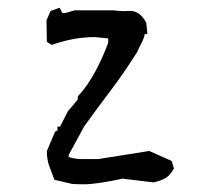

<svg xmlns="http://www.w3.org/2000/svg" viewBox="-20 -478 543 498"><path d="M301.3 -449.2 317.4 -449.7Q342.3 -449.7 358.4 -420.9L359.4 -419.4L362.3 -389.6H355.5Q353 -377 346.9 -366Q340.8 -355 335.9 -343.3Q304.2 -292.5 268.1 -244.6Q231.9 -196.8 198.2 -149.9L158.2 -76.2V-70.8Q174.3 -65.4 191.4 -65.4H234.9L367.2 -86.4L425.3 -60.5L431.2 -41Q424.3 -29.3 418.5 -23.4Q412.1 -17.1 406.7 -14.6Q401.4 -12.2 397 -10.3Q388.7 -7.3 378.4 -4.9L298.3 -14.6Q266.6 -7.8 240.7 -3.9Q214.8 0 197.8 0Q180.7 0 166.5 -1L121.1 -11.7L107.9 -46.9Q101.6 -64 101.6 -85V-86.4L123 -136.7L128.9 -139.6V-149.4H135.7L155.8 -189L181.6 -219.7V-227.5L183.6 -230Q206.5 -254.4 227.1 -292.5Q247.6 -330.6 260.7 -367.7V-378.4L225.1 -381.8Q172.9 -381.8 117.7 -362.8L114.3 -361.3L101.6 -369.6L100.6 -425.3L111.3 -449.7L134.8 -458L141.6 -444.3H149.4L173.8 -451.2H274.9Q288.1 -449.2 301.3 -449.2Z"/></svg>

Font: Bakudai
Style: Bold
Weight: 700
Version: Version 1.48